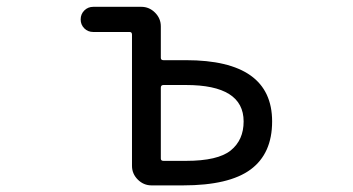

<svg xmlns="http://www.w3.org/2000/svg" viewBox="-20 -567 1040 566"><path d="M461.9 -316.4Q454.1 -316.4 454.1 -308.6V-99.6Q454.1 -92.8 461.9 -92.8H528.3Q622.1 -92.8 660.2 -123.5Q698.2 -154.3 698.2 -209Q698.2 -316.4 528.3 -316.4ZM369.1 -464.8Q369.1 -472.7 362.3 -472.7H254.9Q239.3 -472.7 228.5 -483.4Q217.8 -494.1 217.8 -509.8Q217.8 -525.4 228.5 -536.1Q239.3 -546.9 254.9 -546.9H396.5Q419.9 -546.9 437 -529.8Q454.1 -512.7 454.1 -489.3V-396.5Q454.1 -389.6 461.9 -389.6H528.3Q782.2 -389.6 782.2 -209Q782.2 -114.3 718.8 -67.4Q655.3 -20.5 519.5 -20.5H426.8Q403.3 -20.5 386.2 -37.6Q369.1 -54.7 369.1 -78.1Z"/></svg>

Font: Rounded Mgen+ 2m regular
Style: Regular
Weight: 400
Designer: [Source Han Sans]
Ryoko NISHIZUKA  (kana & ideographs); Paul D. Hunt (Latin, Greek & Cyrillic); Wenlong ZHANG  (bopomofo
Version: Version 1.059.20150602